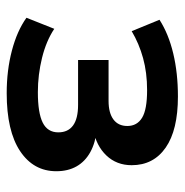

<svg xmlns="http://www.w3.org/2000/svg" viewBox="-9 -532 551 573"><g transform="rotate(90 266.5 -245.5)"><path d="M258 10Q190 10 131 -5.5Q72 -21 33 -49L66 -132Q102 -108 152.5 -95.5Q203 -83 255 -83Q317 -83 346 -97.5Q375 -112 375 -144Q375 -173 354.5 -188Q334 -203 293 -203H159V-294H281Q317 -294 336.5 -308.5Q356 -323 356 -350Q356 -379 331.5 -394Q307 -409 249 -409Q197 -409 153.5 -397Q110 -385 73 -363L39 -446Q81 -473 139.5 -487Q198 -501 268 -501Q368 -501 420.5 -464.5Q473 -428 473 -363Q473 -318 444 -287.5Q415 -257 366 -248V-259Q406 -255 434 -239.5Q462 -224 476.5 -198.5Q491 -173 491 -138Q491 -70 431 -30Q371 10 258 10Z"/></g></svg>

Font: Nunito Sans 11pt
Style: Bold
Weight: 700
Version: Version 3.101;gftools[0.9.27]